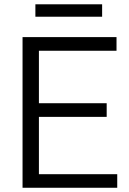

<svg xmlns="http://www.w3.org/2000/svg" viewBox="-20 -886 609 906"><path d="M533.2 -64V0H86.4V-710.9H529.8V-646.5H163.6V-398.9H483.4V-334.5H163.6V-64ZM461.9 -865.7V-807.1H147V-865.7Z"/></svg>

Font: Vazirmatn UI FD Light
Style: Regular
Weight: 300
Designer: Saber Rastikerdar
Foundry: Saber Rastikerdar
Version: Version 33.003